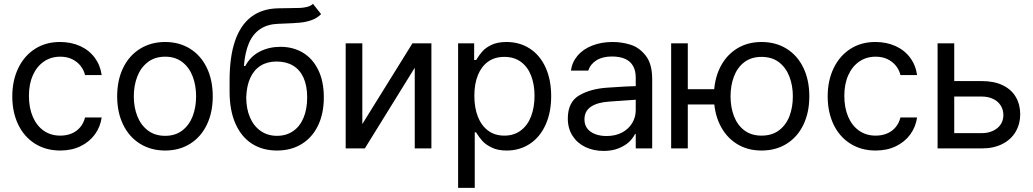

<svg xmlns="http://www.w3.org/2000/svg" viewBox="-20 -749 5211 969"><path d="M42 -262.7Q42 -342.8 72.3 -405.3Q102.5 -467.8 156.7 -502.4Q210.9 -537.1 282.2 -537.1Q338.9 -537.1 384.3 -516.6Q429.7 -496.1 458 -458Q486.3 -419.9 493.2 -370.1H409.2Q403.3 -395.5 386.7 -416.5Q370.1 -437.5 344.2 -450.2Q318.4 -462.9 284.2 -462.9Q237.3 -462.9 201.7 -438.5Q166 -414.1 146 -369.6Q126 -325.2 126 -265.6Q126 -205.1 145.5 -159.7Q165 -114.3 200.7 -89.4Q236.3 -64.5 284.2 -64.5Q315.4 -64.5 341.3 -75.2Q367.2 -85.9 384.8 -106.9Q402.3 -127.9 409.2 -156.2H493.2Q486.3 -108.4 459 -70.8Q431.6 -33.2 386.7 -11.2Q341.8 10.7 284.2 10.7Q210.9 10.7 155.8 -24.4Q100.6 -59.6 71.3 -121.6Q42 -183.6 42 -262.7Z M571.3 -262.7Q571.3 -344.7 601.6 -406.7Q631.8 -468.8 687 -502.9Q742.2 -537.1 813.5 -537.1Q884.8 -537.1 939.5 -502.9Q994.1 -468.8 1023.9 -406.7Q1053.7 -344.7 1053.7 -262.7Q1053.7 -181.6 1023.9 -119.6Q994.1 -57.6 939.5 -23.4Q884.8 10.7 813.5 10.7Q742.2 10.7 687 -23.4Q631.8 -57.6 601.6 -119.6Q571.3 -181.6 571.3 -262.7ZM969.7 -262.7Q969.7 -317.4 952.6 -362.8Q935.5 -408.2 900.4 -435.5Q865.2 -462.9 813.5 -462.9Q761.7 -462.9 726.1 -435.5Q690.4 -408.2 672.9 -362.8Q655.3 -317.4 655.3 -262.7Q655.3 -208 672.9 -163.1Q690.4 -118.2 726.1 -90.8Q761.7 -63.5 813.5 -63.5Q865.2 -63.5 900.4 -90.8Q935.5 -118.2 952.6 -163.1Q969.7 -208 969.7 -262.7Z M1410.2 -629.9Q1404.3 -629.9 1397.9 -629.4Q1391.6 -628.9 1384.8 -628.9Q1330.1 -627 1293.5 -602.5Q1256.8 -578.1 1236.8 -532.2Q1216.8 -486.3 1210.9 -416H1217.8Q1244.1 -464.8 1291 -488.8Q1337.9 -512.7 1395.5 -512.7Q1459 -512.7 1508.3 -483.4Q1557.6 -454.1 1585.9 -396.5Q1614.3 -338.9 1614.3 -257.8Q1614.3 -175.8 1585 -115.2Q1555.7 -54.7 1502.4 -22Q1449.2 10.7 1377.9 10.7Q1305.7 10.7 1252 -23.4Q1198.2 -57.6 1168.5 -124.5Q1138.7 -191.4 1138.7 -287.1V-342.8Q1138.7 -461.9 1166 -542Q1193.4 -622.1 1247.6 -663.6Q1301.8 -705.1 1382.8 -707Q1403.3 -708 1440.4 -708Q1477.5 -708 1495.6 -709Q1513.7 -710 1530.8 -714.4Q1547.9 -718.8 1559.6 -729.5L1600.6 -677.7Q1580.1 -657.2 1552.7 -647.5Q1525.4 -637.7 1495.1 -634.8Q1464.8 -631.8 1410.2 -629.9ZM1530.3 -257.8Q1530.3 -315.4 1512.2 -356Q1494.1 -396.5 1459.5 -417.5Q1424.8 -438.5 1376 -438.5Q1329.1 -438.5 1295.4 -417.5Q1261.7 -396.5 1243.2 -356Q1224.6 -315.4 1222.7 -257.8Q1222.7 -200.2 1241.7 -156.2Q1260.7 -112.3 1295.9 -87.9Q1331.1 -63.5 1377.9 -63.5Q1424.8 -63.5 1459.5 -87.4Q1494.1 -111.3 1512.2 -155.3Q1530.3 -199.2 1530.3 -257.8Z M2061.5 -530.3H2157.2V0H2073.2V-407.2L1821.3 0H1724.6V-530.3H1808.6V-123Z M2292 -530.3H2373V-446.3H2382.8L2385.7 -450.2Q2399.4 -472.7 2415.5 -490.7Q2431.6 -508.8 2461.4 -522.9Q2491.2 -537.1 2536.1 -537.1Q2602.5 -537.1 2653.8 -503.9Q2705.1 -470.7 2733.4 -408.7Q2761.7 -346.7 2761.7 -263.7Q2761.7 -181.6 2733.4 -119.1Q2705.1 -56.6 2653.8 -22.9Q2602.5 10.7 2537.1 10.7Q2492.2 10.7 2461.4 -4.4Q2430.7 -19.5 2414.6 -37.6Q2398.4 -55.7 2383.8 -79.1L2382.8 -81.1H2376V199.2H2292ZM2525.4 -64.5Q2574.2 -64.5 2608.9 -90.8Q2643.6 -117.2 2660.6 -162.6Q2677.7 -208 2677.7 -265.6Q2677.7 -322.3 2660.6 -366.7Q2643.6 -411.1 2609.4 -436.5Q2575.2 -461.9 2525.4 -461.9Q2476.6 -461.9 2442.9 -437.5Q2409.2 -413.1 2391.6 -369.1Q2374 -325.2 2374 -265.6Q2374 -206.1 2391.6 -160.6Q2409.2 -115.2 2443.4 -89.8Q2477.5 -64.5 2525.4 -64.5Z M3110.4 -240.2 3054.7 -236.3Q2995.1 -232.4 2962.4 -210.4Q2929.7 -188.5 2929.7 -146.5Q2929.7 -119.1 2943.8 -100.6Q2958 -82 2983.4 -72.3Q3008.8 -62.5 3041 -62.5Q3086.9 -62.5 3120.1 -80.6Q3153.3 -98.6 3170.9 -128.4Q3188.5 -158.2 3188.5 -192.4V-357.4Q3188.5 -391.6 3175.3 -415.5Q3162.1 -439.5 3135.3 -451.7Q3108.4 -463.9 3068.4 -463.9Q3020.5 -463.9 2989.7 -444.3Q2959 -424.8 2949.2 -392.6H2861.3Q2867.2 -435.5 2895 -468.3Q2922.9 -501 2968.8 -519Q3014.6 -537.1 3072.3 -537.1Q3118.2 -537.1 3162.1 -523.4Q3206.1 -509.8 3238.8 -468.3Q3271.5 -426.8 3271.5 -349.6V0H3188.5V-72.3H3184.6Q3174.8 -51.8 3154.8 -32.7Q3134.8 -13.7 3102.1 -0.5Q3069.3 12.7 3026.4 12.7Q2975.6 12.7 2934.6 -6.8Q2893.6 -26.4 2869.6 -63.5Q2845.7 -100.6 2845.7 -150.4Q2845.7 -233.4 2902.3 -267.1Q2959 -300.8 3044.9 -306.6Q3054.7 -307.6 3138.7 -312.5L3194.3 -314.5L3195.3 -246.1Q3186.5 -246.1 3110.4 -240.2Z M3661.1 -221.7H3379.9V-298.8H3661.1ZM3451.2 0H3367.2V-530.3H3451.2ZM3583 -262.7Q3583 -344.7 3613.3 -406.7Q3643.6 -468.8 3697.8 -502.9Q3752 -537.1 3823.2 -537.1Q3895.5 -537.1 3950.2 -502.9Q4004.9 -468.8 4034.7 -406.7Q4064.5 -344.7 4064.5 -262.7Q4064.5 -181.6 4034.7 -119.6Q4004.9 -57.6 3950.2 -23.4Q3895.5 10.7 3823.2 10.7Q3752 10.7 3697.8 -23.4Q3643.6 -57.6 3613.3 -119.6Q3583 -181.6 3583 -262.7ZM3981.4 -262.7Q3981.4 -317.4 3963.9 -362.8Q3946.3 -408.2 3911.1 -435.1Q3876 -461.9 3823.2 -461.9Q3771.5 -461.9 3736.3 -435.1Q3701.2 -408.2 3684.1 -362.8Q3667 -317.4 3667 -262.7Q3667 -208 3684.1 -163.1Q3701.2 -118.2 3736.3 -91.3Q3771.5 -64.5 3823.2 -64.5Q3876 -64.5 3911.6 -91.3Q3947.3 -118.2 3964.4 -163.1Q3981.4 -208 3981.4 -262.7Z M4157.2 -262.7Q4157.2 -342.8 4187.5 -405.3Q4217.8 -467.8 4272 -502.4Q4326.2 -537.1 4397.5 -537.1Q4454.1 -537.1 4499.5 -516.6Q4544.9 -496.1 4573.2 -458Q4601.6 -419.9 4608.4 -370.1H4524.4Q4518.6 -395.5 4502 -416.5Q4485.4 -437.5 4459.5 -450.2Q4433.6 -462.9 4399.4 -462.9Q4352.5 -462.9 4316.9 -438.5Q4281.2 -414.1 4261.2 -369.6Q4241.2 -325.2 4241.2 -265.6Q4241.2 -205.1 4260.7 -159.7Q4280.3 -114.3 4315.9 -89.4Q4351.6 -64.5 4399.4 -64.5Q4430.7 -64.5 4456.5 -75.2Q4482.4 -85.9 4500 -106.9Q4517.6 -127.9 4524.4 -156.2H4608.4Q4601.6 -108.4 4574.2 -70.8Q4546.9 -33.2 4502 -11.2Q4457 10.7 4399.4 10.7Q4326.2 10.7 4271 -24.4Q4215.8 -59.6 4186.5 -121.6Q4157.2 -183.6 4157.2 -262.7Z M5128.9 -171.9Q5128.9 -124 5106.4 -85Q5084 -45.9 5040 -22.9Q4996.1 0 4935.5 0H4711.9V-530.3H4795.9V-77.1H4935.5Q4966.8 -77.1 4991.7 -88.9Q5016.6 -100.6 5030.3 -121.1Q5043.9 -141.6 5043.9 -168Q5043.9 -195.3 5030.3 -216.8Q5016.6 -238.3 4991.7 -250Q4966.8 -261.7 4935.5 -261.7H4782.2V-339.8H4935.5Q4997.1 -339.8 5040.5 -318.8Q5084 -297.9 5106.4 -259.8Q5128.9 -221.7 5128.9 -171.9Z"/></svg>

Font: Pretendard GOV Variable
Style: Regular
Weight: 400
Designer: Base glyphs from Inter by Rasmus Andersson; Hangul glyphs from Noto Sans CJK(Source Han Sans) by Jang Soo-young and Kang
Foundry: Kil Hyung-jin
Version: Version 1.307;Glyphs 3.2 (3192)